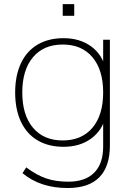

<svg xmlns="http://www.w3.org/2000/svg" viewBox="-20 -735 666 946"><path d="M90.8 118.2 109.4 89.8Q160.2 127.9 207.5 144Q254.9 160.2 316.4 160.2Q400.4 160.2 444.3 115.7Q488.3 71.3 488.3 -12.7V-166H502Q485.4 -93.8 429.7 -52.7Q374 -11.7 293 -11.7Q218.8 -11.7 165 -43.5Q111.3 -75.2 83 -135.7Q54.7 -196.3 54.7 -279.3Q54.7 -362.3 83 -422.9Q111.3 -483.4 165 -515.1Q218.8 -546.9 293 -546.9Q374 -546.9 429.7 -505.9Q485.4 -464.8 502 -391.6H488.3V-539.1H521.5V-18.6Q521.5 85.9 469.2 138.7Q417 191.4 313.5 191.4Q246.1 191.4 190.9 173.3Q135.7 155.3 90.8 118.2ZM488.3 -279.3Q488.3 -390.6 435.5 -453.1Q382.8 -515.6 289.1 -515.6Q195.3 -515.6 142.6 -453.1Q89.8 -390.6 89.8 -279.3Q89.8 -168 142.6 -105.5Q195.3 -43 289.1 -43Q382.8 -43 435.5 -105.5Q488.3 -168 488.3 -279.3ZM289.1 -714.8H345.7V-657.2H289.1Z"/></svg>

Font: Min Sans VF VF
Style: Regular
Weight: 400
Designer: Jinseong-Kim, NotoSansCJK, Nunito
Foundry: Jinseong-Kim
Version: Version 1.420;Glyphs 3.1.2 (3151)